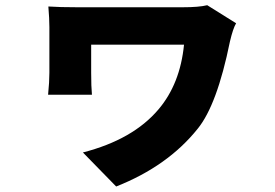

<svg xmlns="http://www.w3.org/2000/svg" viewBox="-20 -591 1040 727"><path d="M764.6 -571.3 874 -502.9Q862.3 -483.4 850.6 -433.6Q801.8 -193.4 728.5 -103.5Q615.2 38.1 419.9 115.2L293.9 -13.7Q483.4 -62.5 580.1 -176.8Q662.1 -273.4 676.8 -421.9H325.2V-315.4Q325.2 -262.7 328.1 -232.4H162.1Q167 -281.2 167 -315.4V-488.3Q167 -519.5 163.1 -566.4Q205.1 -563.5 273.4 -563.5H670.9Q733.4 -563.5 764.6 -571.3Z"/></svg>

Font: Gen Shin Gothic Heavy
Style: Bold
Weight: 900
Designer: [Source Han Sans]
Ryoko NISHIZUKA  (kana & ideographs); Paul D. Hunt (Latin, Greek & Cyrillic); Wenlong ZHANG  (bopomofo
Version: Version 1.002.20150607